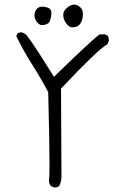

<svg xmlns="http://www.w3.org/2000/svg" viewBox="-20 -839 540 848"><path d="M206.5 -772.9Q207 -778.3 207 -781Q207 -783.7 206.5 -787.4Q206.1 -791 204.6 -793.9Q203.1 -796.9 200.7 -799.3Q195.3 -804.7 185.1 -807.1Q173.3 -809.6 167.7 -809.6Q162.1 -809.6 159.2 -809.1Q150.4 -807.6 144.5 -801.8Q132.3 -789.6 132.3 -772Q132.3 -752 147 -737.3Q154.8 -729.5 163.1 -728Q181.6 -728 192.9 -736.3Q197.8 -739.7 201.7 -750Q205.1 -759.8 206.5 -772.9ZM299.3 -718.3Q319.3 -718.3 330.1 -729Q338.9 -737.8 343.3 -754.4Q346.2 -766.6 346.2 -776.9Q346.2 -799.3 330.1 -810.5Q318.4 -818.8 307.1 -818.8Q293.5 -818.8 277.3 -805.7Q259.3 -791 259.3 -774.4Q259.3 -752.4 272.5 -735.8Q285.2 -719.7 295.4 -718.3Q297.4 -718.3 299.3 -718.3ZM218.3 -11.2Q219.7 -10.7 223.1 -10.7Q226.6 -10.7 231.4 -12.2Q236.3 -13.7 240.7 -16.6Q250 -34.2 251.5 -55.2L249.5 -447.8Q413.6 -621.6 454.1 -643.6L460.4 -657.7Q460.9 -659.2 460.9 -660.2Q460.9 -672.4 455.1 -681.2L441.4 -688L418 -686.5Q366.7 -644 230 -511.2L218.3 -499.5Q174.3 -570.3 155.5 -599.4Q136.7 -628.4 123.3 -647.9Q109.9 -667.5 94.7 -687L78.1 -695.8Q77.1 -696.3 76.2 -696.3Q64.9 -696.3 57.1 -690.9L51.8 -679.7Q81.5 -618.2 119.6 -558.1Q157.7 -498 192.9 -432.1Q198.7 -208.5 198.7 -115.2Q198.7 -59.1 196.8 -46.9Q196.3 -44.9 196.3 -40.8Q196.3 -36.6 198 -30.5Q199.7 -24.4 204.1 -18.1Z"/></svg>

Font: NaikaiFont
Style: ExtraLight
Weight: 200
Version: Version 1.89